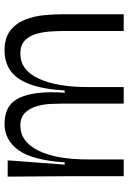

<svg xmlns="http://www.w3.org/2000/svg" viewBox="121 -688 567 849"><g transform="rotate(-90 404.5 -263.5)"><path d="M50 0V-215L48 -513H120L101 -261H111Q121 -405 165.5 -466Q210 -527 282 -527Q367 -527 397.5 -459Q428 -391 419 -261H429Q435 -359 457.5 -417.5Q480 -476 517.5 -501.5Q555 -527 605 -527Q662 -527 694.5 -501Q727 -475 742.5 -435Q758 -395 762 -351Q766 -307 766 -271V0H692V-258Q692 -287 690 -321.5Q688 -356 679 -387Q670 -418 649.5 -437.5Q629 -457 592 -457Q519 -457 481.5 -376Q444 -295 444 -159V0H371V-264Q371 -289 369.5 -322Q368 -355 359 -385.5Q350 -416 330 -436.5Q310 -457 273 -457Q203 -457 163.5 -378Q124 -299 124 -159V0Z"/></g></svg>

Font: Bricolage Grotesque 48pt Light
Style: Regular
Weight: 300
Designer: Mathieu Triay
Foundry: Atelier Triay
Version: Version 1.000; ttfautohint (v1.8.4.7-5d5b);gftools[0.9.32]